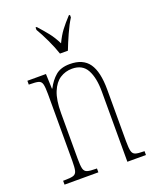

<svg xmlns="http://www.w3.org/2000/svg" viewBox="-142 -849 758 933"><g transform="rotate(-20 236.5 -383.0)"><path d="M28 0V-20H36Q67 -20 81 -24.5Q95 -29 99 -45Q103 -61 103 -96V-441Q103 -476 99 -492Q95 -508 81 -512Q67 -516 36 -516H31V-536H127L130 -459H132Q151 -496 178 -519Q205 -542 252 -542Q320 -542 350.5 -498.5Q381 -455 381 -363V-96Q381 -61 385 -45Q389 -29 402.5 -24.5Q416 -20 445 -20H449V0H353V-364Q353 -434 330.5 -475.5Q308 -517 254 -517Q220 -517 192 -499Q164 -481 147.5 -440.5Q131 -400 131 -333V-96Q131 -61 135 -45Q139 -29 153 -24.5Q167 -20 197 -20H203V0ZM225 -606Q214 -640 194 -682.5Q174 -725 157 -753V-766H163Q190 -736 209.5 -711.5Q229 -687 247 -651Q264 -687 282.5 -711.5Q301 -736 329 -766H335V-753Q317 -725 298 -682.5Q279 -640 266 -606Z"/></g></svg>

Font: Noto Serif Tamil ExtraCondensed Thin
Style: Italic
Weight: 100
Width: 2
Italic angle: -12°
Designer: Indian Type Foundry, Tom Grace, and the Monotype Design Team
Foundry: Monotype Imaging Inc.
Version: Version 2.003; ttfautohint (v1.8.4.7-5d5b)